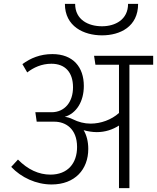

<svg xmlns="http://www.w3.org/2000/svg" viewBox="-20 -974 813 994"><path d="M508 -791C602 -791 695 -836 695 -954H643C643 -872 576 -838 508 -838C437 -838 369 -872 369 -954H316C316 -837 414 -791 508 -791ZM773 -685H467L474 -639H596V-389C557 -354 502 -334 449 -334C417 -334 386 -342 356 -357C342 -364 328 -368 315 -369C376 -387 414 -449 414 -529C414 -626 359 -694 251 -694C188 -694 138 -673 96 -642L121 -599C153 -624 195 -644 246 -644C318 -644 358 -599 358 -522C358 -446 315 -393 247 -393H163L170 -344H262C319 -344 379 -308 379 -213C379 -128 330 -70 241 -70C181 -70 124 -96 73 -148L38 -110C90 -55 167 -19 247 -19C368 -19 437 -97 437 -203C437 -242 428 -275 413 -300C435 -294 458 -290 481 -290C525 -290 563 -303 596 -324V0H650V-639H773Z"/></svg>

Font: FiraGO Light
Style: Regular
Weight: 300
Designer: bBox Type
Foundry: bBox Type GmbH
Version: Version 1.001;PS 001.001;hotconv 1.0.88;makeotf.lib2.5.64775